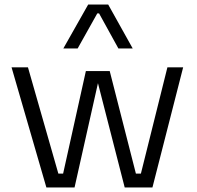

<svg xmlns="http://www.w3.org/2000/svg" viewBox="-20 -825 867 845"><path d="M321.8 -611.8H258.8L368.2 -805.2H456.1L564 -611.8H501L416 -766.1H408.2ZM308.1 0H184.1L30.8 -528.8H103L236.8 -61H257.8L357.9 -512.2H462.9L578.1 -61H600.1L716.8 -528.8H786.1L650.9 0H528.8L411.1 -459Z"/></svg>

Font: Sora Light
Style: Regular
Weight: 300
Designer: Jonathan Barnbrook, Julián Moncada
Foundry: Barnbrook Fonts
Version: Version 2.000